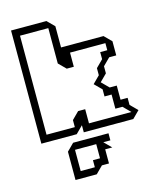

<svg xmlns="http://www.w3.org/2000/svg" viewBox="-141 -815 957 1180"><g transform="rotate(-15 337.5 -225.0)"><path d="M90 -45H270V-90L315 -135H360V-45H630L585 -90H540V-180H495V-225L450 -270L495 -315V-360L540 -405V-450H585V-495H360V-405H315L270 -450V-675H90ZM45 0V-720H270L315 -675V-540H585L630 -495V-405H585L540 -360V-315L495 -270L540 -225H585V-135H630V-90L675 -45L630 0H315V-45L270 0ZM235 90V225H325V180H370V90ZM190 90 235 45H460V90H415L460 135H415V225H370L325 270H190Z"/></g></svg>

Font: Rubik Iso
Style: Regular
Weight: 400
Designer: Hubert and Fischer, NaN
Foundry: Hubert and Fischer, NaN
Version: Version 2.200